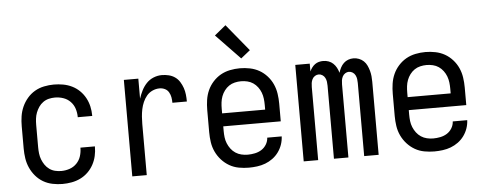

<svg xmlns="http://www.w3.org/2000/svg" viewBox="-51 -894 2601 1031"><g transform="rotate(-5 1250.0 -378.5)"><path d="M247 8Q221 8 194 2.5Q167 -3 144 -16.5Q121 -30 103.5 -50.5Q86 -71 75 -95.5Q64 -120 60 -146.5Q56 -173 56 -200V-320Q56 -347 60 -373.5Q64 -400 75 -424.5Q86 -449 103.5 -469.5Q121 -490 144 -503.5Q167 -517 194 -522.5Q221 -528 247 -528Q272 -528 297 -523.5Q322 -519 344.5 -508Q367 -497 385 -479.5Q403 -462 415 -440Q427 -418 432.5 -393.5Q438 -369 438 -344V-342H360V-343Q360 -366 353 -388Q346 -410 330 -426.5Q314 -443 292 -450.5Q270 -458 247 -458Q230 -458 213.5 -454Q197 -450 183 -440Q169 -430 159.5 -416Q150 -402 144 -386.5Q138 -371 136 -354Q134 -337 134 -320V-200Q134 -183 136 -166Q138 -149 144 -133.5Q150 -118 159.5 -104Q169 -90 183 -80Q197 -70 213.5 -66Q230 -62 247 -62Q270 -62 292 -69.5Q314 -77 330 -93.5Q346 -110 353 -132Q360 -154 360 -177V-178H438V-176Q438 -151 432.5 -126.5Q427 -102 415 -80Q403 -58 385 -40.5Q367 -23 344.5 -12Q322 -1 297 3.5Q272 8 247 8Z M624 0V-520H702V-412Q709 -434 719.5 -455Q730 -476 746 -493Q762 -510 784 -519Q806 -528 829 -528Q848 -528 866.5 -523.5Q885 -519 900 -508.5Q915 -498 925 -482Q935 -466 941 -448.5Q947 -431 949 -412.5Q951 -394 951 -375H873Q873 -390 870.5 -404.5Q868 -419 860.5 -432Q853 -445 839.5 -451.5Q826 -458 811 -458Q791 -458 772.5 -449.5Q754 -441 741.5 -426Q729 -411 721 -392.5Q713 -374 709 -354.5Q705 -335 703.5 -315Q702 -295 702 -276V0Z M1252 8Q1225 8 1198 3Q1171 -2 1147.5 -15.5Q1124 -29 1105.5 -49.5Q1087 -70 1075.5 -94.5Q1064 -119 1060 -146Q1056 -173 1056 -200V-320Q1056 -347 1060 -374Q1064 -401 1075 -425.5Q1086 -450 1104.5 -470.5Q1123 -491 1146 -504Q1169 -517 1196 -522.5Q1223 -528 1250 -528Q1277 -528 1304 -522.5Q1331 -517 1354 -504Q1377 -491 1395.5 -470.5Q1414 -450 1425 -425.5Q1436 -401 1440 -374Q1444 -347 1444 -320V-225H1134V-200Q1134 -183 1136 -166Q1138 -149 1144.5 -133Q1151 -117 1161.5 -103Q1172 -89 1186.5 -79.5Q1201 -70 1218 -66Q1235 -62 1252 -62Q1271 -62 1290.5 -66Q1310 -70 1326 -80Q1342 -90 1352.5 -107Q1363 -124 1364 -144H1442Q1441 -121 1433.5 -99.5Q1426 -78 1412.5 -59.5Q1399 -41 1380.5 -27.5Q1362 -14 1341 -6Q1320 2 1297 5Q1274 8 1252 8ZM1366 -295V-320Q1366 -337 1364 -354Q1362 -371 1356 -387Q1350 -403 1339.5 -417Q1329 -431 1315 -440.5Q1301 -450 1284 -454Q1267 -458 1250 -458Q1233 -458 1216 -454Q1199 -450 1185 -440.5Q1171 -431 1160.5 -417Q1150 -403 1144 -387Q1138 -371 1136 -354Q1134 -337 1134 -320V-295ZM1262 -580 1132 -715 1193 -765 1312 -620Z M1548 0V-520H1626V-478Q1631 -489 1638 -498.5Q1645 -508 1654.5 -515Q1664 -522 1675.5 -525Q1687 -528 1699 -528Q1714 -528 1728 -523Q1742 -518 1752.5 -508Q1763 -498 1770 -485Q1777 -472 1781 -457Q1785 -471 1792 -484.5Q1799 -498 1809.5 -508Q1820 -518 1833.5 -523Q1847 -528 1862 -528Q1877 -528 1891.5 -522.5Q1906 -517 1917 -506.5Q1928 -496 1934.5 -482Q1941 -468 1945 -453.5Q1949 -439 1950.5 -424Q1952 -409 1952 -394V0H1874V-394Q1874 -405 1872.5 -415.5Q1871 -426 1866 -436Q1861 -446 1851.5 -452Q1842 -458 1831 -458Q1821 -458 1811.5 -452Q1802 -446 1797 -436Q1792 -426 1790.5 -415.5Q1789 -405 1789 -394V0H1711V-394Q1711 -405 1709.5 -415.5Q1708 -426 1703 -436Q1698 -446 1688.5 -452Q1679 -458 1669 -458Q1658 -458 1648.5 -452Q1639 -446 1634 -436Q1629 -426 1627.5 -415.5Q1626 -405 1626 -394V0Z M2252 8Q2225 8 2198 3Q2171 -2 2147.5 -15.5Q2124 -29 2105.5 -49.5Q2087 -70 2075.5 -94.5Q2064 -119 2060 -146Q2056 -173 2056 -200V-320Q2056 -347 2060 -374Q2064 -401 2075 -425.5Q2086 -450 2104.5 -470.5Q2123 -491 2146 -504Q2169 -517 2196 -522.5Q2223 -528 2250 -528Q2277 -528 2304 -522.5Q2331 -517 2354 -504Q2377 -491 2395.5 -470.5Q2414 -450 2425 -425.5Q2436 -401 2440 -374Q2444 -347 2444 -320V-225H2134V-200Q2134 -183 2136 -166Q2138 -149 2144.5 -133Q2151 -117 2161.5 -103Q2172 -89 2186.5 -79.5Q2201 -70 2218 -66Q2235 -62 2252 -62Q2271 -62 2290.5 -66Q2310 -70 2326 -80Q2342 -90 2352.5 -107Q2363 -124 2364 -144H2442Q2441 -121 2433.5 -99.5Q2426 -78 2412.5 -59.5Q2399 -41 2380.5 -27.5Q2362 -14 2341 -6Q2320 2 2297 5Q2274 8 2252 8ZM2366 -295V-320Q2366 -337 2364 -354Q2362 -371 2356 -387Q2350 -403 2339.5 -417Q2329 -431 2315 -440.5Q2301 -450 2284 -454Q2267 -458 2250 -458Q2233 -458 2216 -454Q2199 -450 2185 -440.5Q2171 -431 2160.5 -417Q2150 -403 2144 -387Q2138 -371 2136 -354Q2134 -337 2134 -320V-295Z"/></g></svg>

Font: Iosevka NFM
Style: Regular
Weight: 400
Monospace: yes
Designer: Belleve Invis
Foundry: Belleve Invis
Version: Version 29.0.4; ttfautohint (v1.8.4);Nerd Fonts 3.3.0